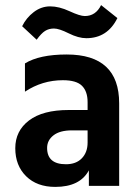

<svg xmlns="http://www.w3.org/2000/svg" viewBox="-20 -730 547 754"><path d="M124 -574 67 -627Q83 -660 112.5 -682.5Q142 -705 177 -705Q212 -705 253 -686Q294 -667 313 -667Q356 -667 377 -710L441 -659Q402 -580 319 -580Q288 -580 250 -599Q212 -618 192 -618Q172 -618 157 -608.5Q142 -599 124 -574ZM197 4Q125 4 82.5 -38Q40 -80 40 -148Q40 -216 94 -257Q148 -298 250 -298H324V-329Q324 -371 302 -393Q280 -415 227 -415Q146 -415 78 -370V-481Q135 -516 242 -516Q448 -516 448 -324V0H329V-61Q294 4 197 4ZM239 -85Q279 -85 301.5 -108.5Q324 -132 324 -170V-218H262Q215 -218 190 -198.5Q165 -179 165 -149Q165 -85 239 -85Z"/></svg>

Font: Hind Jalandhar SemiBold
Style: Regular
Weight: 600
Designer: Namrata Goyal
Foundry: Indian Type Foundry
Version: Version 0.702;PS 1.0;hotconv 1.0.81;makeotf.lib2.5.63406